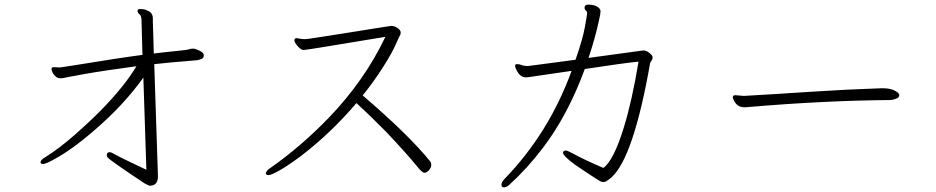

<svg xmlns="http://www.w3.org/2000/svg" viewBox="-20 -760 4040 829"><path d="M595 -523Q502 -511 294 -477Q245 -469 241 -469Q237 -469 233 -469L212 -470Q202 -470 202 -461Q202 -459 206 -449Q210 -439 219.5 -430.5Q229 -422 240 -422Q251 -422 258 -424Q265 -426 346 -440.5Q427 -455 569 -474Q518 -388 416 -284Q371 -238 303.5 -178.5Q236 -119 175 -81Q155 -70 155 -59Q155 -52 166 -52Q177 -52 210 -70Q289 -112 388 -198Q513 -305 599 -425L612 -27Q573 -46 535.5 -63.5Q498 -81 479 -92Q460 -103 454 -103Q441 -103 441 -90Q441 -86 444 -81Q454 -68 603 31Q622 42 628 42Q632 42 640 40Q662 33 662 1L646 -483Q705 -490 831 -500Q842 -502 851 -506Q860 -510 860 -521Q860 -532 843 -540.5Q826 -549 815 -550H812Q804 -550 795.5 -547Q787 -544 748.5 -540.5Q710 -537 644 -529Q643 -583 641.5 -619.5Q640 -656 640 -662V-679Q640 -706 617 -714Q606 -721 584 -721Q574 -721 574 -713V-712Q574 -705 582.5 -698Q591 -691 591 -671Z M1667 -648Q1645 -645 1605.5 -638.5Q1566 -632 1518.5 -624.5Q1471 -617 1426.5 -610Q1382 -603 1349.5 -598Q1317 -593 1309.5 -592Q1302 -591 1296 -591Q1290 -591 1284 -591.5Q1278 -592 1272 -593.5Q1266 -595 1261 -595H1259Q1251 -594 1251 -585.5Q1251 -577 1265.5 -560.5Q1280 -544 1291 -544Q1302 -544 1644 -601Q1554 -412 1400 -252Q1279 -127 1149 -36Q1128 -23 1128 -11Q1128 -4 1140 -4Q1152 -4 1191 -26.5Q1230 -49 1284 -90Q1409 -186 1519 -315Q1576 -263 1648 -190Q1685 -151 1721 -111Q1757 -71 1780 -42.5Q1803 -14 1812.5 -14Q1822 -14 1832 -25Q1842 -36 1842 -46.5Q1842 -57 1839 -61Q1750 -173 1546 -348Q1593 -406 1632.5 -468Q1672 -530 1687 -564.5Q1702 -599 1704 -602Q1706 -605 1708 -609Q1710 -613 1710 -621Q1710 -629 1697 -638.5Q1684 -648 1671 -648Z M2504 -727Q2504 -719 2509.5 -714.5Q2515 -710 2515 -703.5Q2515 -697 2505.5 -644Q2496 -591 2465 -502L2261 -475Q2240 -475 2230 -480Q2223 -483 2213 -483H2210Q2204 -482 2204 -475.5Q2204 -469 2210 -458Q2225 -426 2251 -426H2256Q2260 -426 2448 -454Q2350 -185 2158 13Q2145 27 2145 38Q2145 49 2156 49Q2167 49 2179 38Q2255 -31 2323 -120Q2432 -263 2505 -462Q2676 -488 2737 -494Q2709 -324 2673 -208Q2629 -66 2585 -35Q2509 -67 2450 -99Q2430 -110 2423 -110Q2411 -110 2411 -100Q2411 -87 2464 -48Q2487 -32 2510 -17Q2533 -2 2549 8.5Q2565 19 2571.5 22.5Q2578 26 2587.5 26Q2597 26 2620 6Q2715 -79 2787 -487Q2788 -491 2793 -498Q2798 -505 2798 -512.5Q2798 -520 2784.5 -531Q2771 -542 2760 -542H2756L2521 -510Q2550 -596 2566 -671Q2573 -701 2573 -711.5Q2573 -722 2559 -731Q2545 -740 2519 -740Q2504 -740 2504 -727Z M3155 -349Q3144 -349 3144 -340Q3144 -336 3149 -326Q3163 -297 3193 -297H3202Q3207 -297 3213 -298Q3543 -326 3821 -328Q3834 -328 3848.5 -333.5Q3863 -339 3863 -349L3862 -353Q3859 -361 3840.5 -370Q3822 -379 3790 -379H3787Q3635 -374 3484.5 -364Q3334 -354 3194 -346H3190Z"/></svg>

Font: LXGW WenKai TC Light
Style: Regular
Weight: 300
Designer: LXGW / Fontworks Inc.
Foundry: LXGW / Fontworks Inc.
Version: Version 1.330